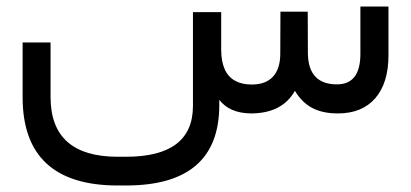

<svg xmlns="http://www.w3.org/2000/svg" viewBox="-20 -345 1250 584"><path d="M652.8 -193.8Q652.8 -175.8 655.5 -161.1Q658.2 -146.5 663.3 -134.8Q668.5 -123 676.3 -114.3Q684.1 -105.5 694.6 -99.6Q705.1 -93.8 717.8 -90.8Q730.5 -87.9 745.6 -87.9Q788.1 -87.9 810.3 -111.8Q832.5 -135.7 832.5 -182.1L833 -309.6H916L916.5 -183.1Q917.5 -88.4 1004.9 -88.4Q1076.2 -88.4 1076.2 -181.2V-325.2H1161.6V-177.2Q1161.6 -92.3 1121.3 -46.1Q1081.1 0 1007.8 0Q960.9 0 929.4 -16.8Q897.9 -33.7 877 -68.8Q838.4 0 742.7 0Q677.7 -1 647 -41.5V-25.4Q647 219.2 363.3 219.2H338.4Q48.8 219.2 48.8 -49.3V-215.8H133.8V-49.8Q133.8 131.8 338.4 131.8H363.3Q566.9 131.8 566.9 -22.9V-308.1H652.8Z"/></svg>

Font: Shabnam WOL
Style: WOL
Weight: 400
Foundry: DejaVu fonts team - Redesigned by Saber Rastikerdar - Based on Vazir font
Version: Version 5.0.0